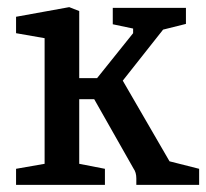

<svg xmlns="http://www.w3.org/2000/svg" viewBox="-20 -518 578 538"><path d="M25 0V-45L105 -59V-411L25 -425V-471L174 -498L202 -487V-299H252L353 -425V-438L296 -450V-496H501V-451L437 -435L324 -292L455 -66L538 -45V0H362V-18Q362 -35 354 -46L244 -240H202V-59L274 -45V0Z"/></svg>

Font: Faustina Medium
Style: Regular
Weight: 500
Designer: Alfonso Garcia
Foundry: http://www.omnibus-type.com
Version: Version 1.200